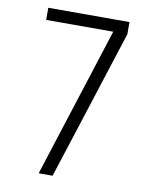

<svg xmlns="http://www.w3.org/2000/svg" viewBox="-83 -796 666 857"><g transform="rotate(10 250.0 -367.5)"><path d="M152 0 370 -680H66V-735H434V-680L286 -220L215 0Z"/></g></svg>

Font: Iosevka Term Light
Style: Regular
Weight: 300
Monospace: yes
Designer: Belleve Invis
Foundry: Belleve Invis
Version: Version 9.0.1; ttfautohint (v1.8.3)